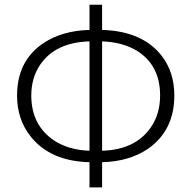

<svg xmlns="http://www.w3.org/2000/svg" viewBox="-20 -774 815 818"><path d="M415 -597.7V-131.8Q555.7 -135.7 622.1 -230.5Q662.1 -288.1 662.1 -367.2Q662.1 -496.1 563.5 -557.6Q502 -594.7 415 -597.7ZM361.3 -131.8V-597.7Q217.8 -593.8 152.3 -500Q113.3 -443.4 113.3 -367.2Q113.3 -243.2 207 -177.7Q270.5 -134.8 361.3 -131.8ZM415 -753.9V-646.5Q586.9 -641.6 668.9 -536.1Q722.7 -466.8 722.7 -367.2Q722.7 -218.8 611.3 -140.6Q531.2 -85.9 415 -83V24.4H361.3V-83Q196.3 -86.9 112.3 -190.4Q52.7 -263.7 52.7 -367.2Q52.7 -515.6 166 -590.8Q246.1 -643.6 361.3 -646.5V-753.9Z"/></svg>

Font: Taipei Sans TC Beta Light
Style: Regular
Weight: 300
Designer: JT Foundry
Foundry: JT Foundry
Version: Version 1.000